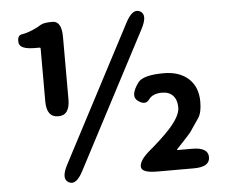

<svg xmlns="http://www.w3.org/2000/svg" viewBox="-54 -820 1055 899"><g transform="rotate(-5 474.0 -370.0)"><path d="M234 14Q199 -4 234 -70L567 -705Q601 -772 636 -754Q670 -736 635 -670L302 -35Q268 32 234 14ZM651 0Q576 0 576 -30Q576 -59 620 -97Q682 -149 721 -191Q775 -250 775 -290Q775 -326 756.5 -346Q738 -366 705 -366Q661 -366 642 -339.5Q623 -313 589 -338Q555 -362 599 -423Q623 -456 721 -456Q794 -456 837 -417Q880 -378 880 -308Q880 -257 863 -232Q842 -200 820 -169Q817 -164 753 -96Q750 -92 755 -92H823Q898 -92 898 -46Q898 0 823 0ZM212 -298Q157 -298 157 -373V-621Q157 -626 152 -626H131Q58 -626 56 -659Q53 -692 76 -695.5Q99 -699 127 -711Q151 -721 165.5 -731Q180 -741 223 -741Q266 -741 266 -666V-373Q266 -298 212 -298Z"/></g></svg>

Font: Resource Han Rounded JP
Style: Bold
Weight: 700
Designer: Cyano Hao (round all glyphs); Ryoko NISHIZUKA 西塚涼子 (kana, bopomofo & ideographs); Paul D. Hunt (Latin, Greek & Cyrillic)
Foundry: Cyano Hao
Version: 0.990